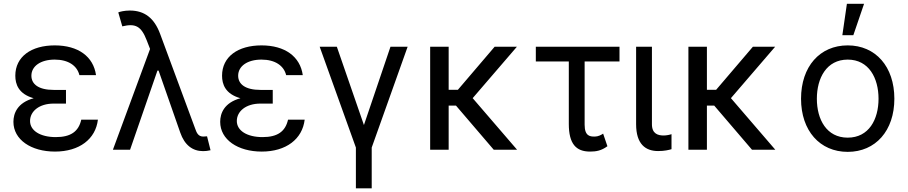

<svg xmlns="http://www.w3.org/2000/svg" viewBox="-20 -793 4808 1017"><path d="M329.5 -316.8H264.2C185 -316.8 146.3 -346.6 146.3 -392C146.3 -442.5 195 -477.3 269.9 -477.3C343 -477.3 388.8 -444.2 400.6 -394.9H488.6C474.8 -493.6 394.2 -552.6 269.9 -552.6C145.6 -552.6 61.1 -492.9 61.1 -392C61.1 -347.7 77.4 -295.5 158.4 -272.7C71.7 -248.9 51.1 -192.1 51.1 -147.7C51.1 -53.3 144.5 9.9 271.3 9.9C400.6 9.9 486.5 -56.5 498.6 -159.1H410.5C396.3 -96.6 355.1 -66.8 275.6 -66.8C193.2 -66.8 139.2 -100.9 139.2 -152C139.2 -203.5 187.5 -244.3 264.2 -244.3H329.5Z M1055.4 7.5C1067.8 7.8 1081.3 6 1095.2 2.8L1076.7 -71C1072.4 -71 1062.5 -69.6 1056.8 -69.6C1028.4 -69.6 1021 -92.3 1014.2 -110.8L828.1 -613.6C797.2 -697.1 745.7 -737.2 667.6 -737.2C639.2 -737.2 615.1 -731.2 606.5 -727.3L627.8 -653.4C697.4 -670.1 728 -654.8 757.1 -579.5L774.9 -533.7L578.1 0H669L813.9 -419H820L934.7 -90.9C957.7 -24.1 1000.4 7.5 1055.4 7.5Z M1424.7 -316.8H1359.4C1280.2 -316.8 1241.5 -346.6 1241.5 -392C1241.5 -442.5 1290.1 -477.3 1365.1 -477.3C1438.2 -477.3 1484 -444.2 1495.7 -394.9H1583.8C1570 -493.6 1489.3 -552.6 1365.1 -552.6C1240.8 -552.6 1156.2 -492.9 1156.2 -392C1156.2 -347.7 1172.6 -295.5 1253.6 -272.7C1166.9 -248.9 1146.3 -192.1 1146.3 -147.7C1146.3 -53.3 1239.7 9.9 1366.5 9.9C1495.7 9.9 1581.7 -56.5 1593.8 -159.1H1505.7C1491.5 -96.6 1450.3 -66.8 1370.7 -66.8C1288.4 -66.8 1234.4 -100.9 1234.4 -152C1234.4 -203.5 1282.7 -244.3 1359.4 -244.3H1424.7Z M1673.3 -545.5 1865.1 -11.4V204.5H1948.9V-11.4L2139.2 -545.5H2048.3L1907.7 -130.7L1764.2 -545.5Z M2356.5 -545.5H2258.5V0H2356.5V-233.7H2395.2L2595.2 0H2718.8L2483.7 -273.1L2718 -545.5H2600.1L2405.5 -317.5H2356.5Z M3261.4 -545.5H2818.2V-467.3H2992.9V-136.4C2992.9 -31.2 3031.2 9.9 3105.1 9.9C3136.4 9.9 3164.8 5.7 3197.4 -18.5L3174.7 -85.2C3164.8 -78.1 3147.7 -69.6 3130.7 -69.6C3108 -69.6 3076.7 -69.6 3076.7 -132.1V-467.3H3261.4Z M3349.4 -545.5V-134.9C3349.4 -29.8 3399.1 7.1 3465.9 7.1C3500 7.1 3522.7 1.4 3536.9 -2.8V-82.4C3529.8 -79.5 3509.9 -75.3 3495.7 -75.3C3465.9 -75.3 3433.2 -83.8 3433.2 -134.9V-545.5Z M3724.4 -545.5H3626.4V0H3724.4V-233.7H3763.1L3963.1 0H4086.6L3851.6 -273.1L4085.9 -545.5H3968L3773.4 -317.5H3724.4Z M4470.2 11.4C4617.9 11.4 4717.3 -100.9 4717.3 -269.9C4717.3 -440.3 4617.9 -552.6 4470.2 -552.6C4322.4 -552.6 4223 -440.3 4223 -269.9C4223 -100.9 4322.4 11.4 4470.2 11.4ZM4306.8 -269.9C4306.8 -379.3 4358 -477.3 4470.2 -477.3C4582.4 -477.3 4633.5 -379.3 4633.5 -269.9C4633.5 -160.5 4582.4 -63.9 4470.2 -63.9C4358 -63.9 4306.8 -160.5 4306.8 -269.9ZM4441.8 -606.5H4500L4556.8 -772.7H4465.9Z"/></svg>

Font: Margiela Sans
Style: Regular
Weight: 400
Designer: Stefan Endress, Andreas Faust
Version: Version 1.100;FEAKit 1.0